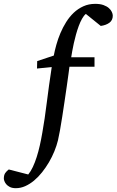

<svg xmlns="http://www.w3.org/2000/svg" viewBox="-150 -757 611 1006"><path d="M440.9 -674.8Q440.9 -650.9 423.3 -637.9Q405.8 -625 377.9 -621.1L299.8 -684.1Q289.1 -675.3 279.8 -658.7Q270.5 -642.1 262.7 -621.1Q254.9 -600.1 248.3 -576.4Q241.7 -552.7 236.8 -530.5Q231.9 -508.3 228.5 -489Q225.1 -469.7 223.1 -457H345.2V-407.2H213.9Q212.4 -396 208.7 -368.2Q205.1 -340.3 199.7 -303.7Q194.3 -267.1 188.2 -225.3Q182.1 -183.6 176 -144.8Q169.9 -106 164.1 -73.2Q158.2 -40.5 153.8 -22Q147 5.9 135 35.4Q123 64.9 106.7 92.8Q90.3 120.6 70.6 145.5Q50.8 170.4 28.6 189Q6.3 207.5 -17.8 218.3Q-42 229 -66.9 229Q-85.9 229 -98.4 222.7Q-110.8 216.3 -117.7 207.8Q-124.5 199.2 -127.2 191.2Q-129.9 183.1 -129.9 179.2Q-129.9 160.2 -122.6 149.7Q-115.2 139.2 -104 130.9L-2 157.2Q11.2 141.1 22.2 117.7Q33.2 94.2 42.2 65.9Q51.3 37.6 58.6 5.1Q65.9 -27.3 71.8 -62Q84.5 -132.8 95.2 -220Q106 -307.1 121.1 -405.8L43.9 -397.9L44.9 -437L131.8 -465.8Q136.7 -492.2 145.3 -522.7Q153.8 -553.2 166.5 -583.3Q179.2 -613.3 196.5 -641.1Q213.9 -668.9 236.3 -690.2Q258.8 -711.4 286.9 -724.1Q314.9 -736.8 349.1 -736.8Q374.5 -736.8 392.1 -730.5Q409.7 -724.1 420.4 -714.6Q431.2 -705.1 436 -694.3Q440.9 -683.6 440.9 -674.8Z"/></svg>

Font: Charis SIL Afr
Style: Italic
Weight: 400
Italic angle: -11°
Foundry: SIL International
Version: Version 5.000